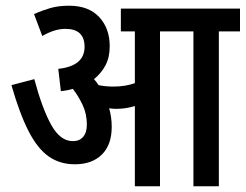

<svg xmlns="http://www.w3.org/2000/svg" viewBox="-20 -652 860 672"><path d="M371 -208Q371 -145 336.5 -111Q302 -77 242 -77Q190 -77 151 -104Q112 -131 80.5 -192Q49 -253 20 -354L100 -375Q128 -271 159.5 -214.5Q191 -158 235 -158Q258 -158 271 -173Q284 -188 284 -216Q284 -253 269.5 -284Q255 -315 235 -341Q215 -335 193 -333L184 -411Q276 -421 276 -488Q276 -551 209 -551Q171 -551 128 -526L99 -603Q129 -616 157 -624Q185 -632 222 -632Q290 -632 327 -592.5Q364 -553 364 -490Q364 -451 349 -423Q334 -395 309 -375Q318 -365 325 -354Q349 -349 377 -349Q419 -349 452 -361V-542H403V-622H820V-542H746V0H657V-542H540V0H452V-281Q436 -276 420 -273.5Q404 -271 387 -271Q376 -271 362 -273Q366 -259 368.5 -243Q371 -227 371 -208Z"/></svg>

Font: Noto Sans ExtraCondensed Medium
Style: Italic
Weight: 500
Width: 2
Italic angle: -12°
Designer: Monotype Design Team
Foundry: Monotype Imaging Inc.
Version: Version 2.013; ttfautohint (v1.8.4.7-5d5b)